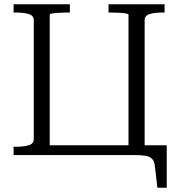

<svg xmlns="http://www.w3.org/2000/svg" viewBox="-20 -730 840 904"><path d="M177 0V-46H610V0ZM44 -710H309V-671H300Q281 -671 261 -670Q241 -669 227.5 -667Q214 -665 214 -661V0H44V-39H54Q91 -39 115 -46Q139 -53 139 -75V-635Q139 -657 115 -664Q91 -671 54 -671H44ZM491 -710H755V-671H745Q709 -671 685 -664Q661 -657 661 -635V-3H585V-661Q585 -665 571.5 -667Q558 -669 538 -670Q518 -671 500 -671H491ZM574 0V-46H765V154H721L709 50Q707 30 696.5 18.5Q686 7 665 3.5Q644 0 609 0Z"/></svg>

Font: Roboto Serif 36pt Light
Style: Regular
Weight: 300
Designer: Greg Gazdowicz
Foundry: Commercial Type
Version: Version 1.008